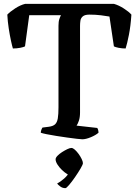

<svg xmlns="http://www.w3.org/2000/svg" viewBox="-20 -724 721 998"><path d="M408 0Q401 0 379.5 -2.5Q358 -5 329.5 -9Q301 -13 272.5 -17.5Q244 -22 222 -26.5Q200 -31 192 -34Q192 -42 195.5 -50.5Q199 -59 201 -61L233 -65Q256 -68 266.5 -78Q277 -88 280.5 -109Q284 -130 284 -166V-590Q284 -612 288.5 -625Q293 -638 297 -645H132L110 -483Q103 -479 85 -475.5Q67 -472 47 -472Q43 -485 37 -512.5Q31 -540 25.5 -575.5Q20 -611 18 -648Q32 -663 59 -680.5Q86 -698 111 -704H572Q597 -697 623.5 -680Q650 -663 663 -648Q659 -588 650 -542.5Q641 -497 633 -472Q614 -472 596.5 -475.5Q579 -479 572 -483L549 -638Q533 -641 505 -644.5Q477 -648 445 -648Q421 -648 410.5 -639Q400 -630 398 -616.5Q396 -603 396 -589V-139Q396 -114 390 -96.5Q384 -79 378 -71L485 -59Q487 -58 489.5 -50.5Q492 -43 492 -34Q477 -21 451.5 -10.5Q426 0 408 0ZM320 254Q305 254 293.5 245.5Q282 237 277 230Q294 221 313.5 204Q333 187 342 167L356 191Q346 191 331 182Q316 173 302 159.5Q288 146 278.5 131Q269 116 269 104Q269 96 278.5 86Q288 76 302 67Q316 58 329.5 51.5Q343 45 351 45Q359 45 369 54Q379 63 388.5 76Q398 89 404.5 102.5Q411 116 411 124Q411 131 399 151.5Q387 172 370.5 196Q354 220 339.5 237Q325 254 320 254Z"/></svg>

Font: Texturina Medium 12pt Medium
Style: Regular
Weight: 500
Version: Version 1.002